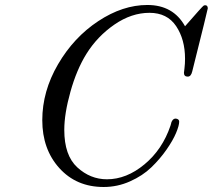

<svg xmlns="http://www.w3.org/2000/svg" viewBox="-20 -725 850 767"><path d="M148.9 -245.1Q148.9 -360.4 211.9 -468.3Q274.9 -576.2 372.6 -640.6Q470.2 -705.1 568.8 -705.1Q671.9 -705.1 719.2 -620.1Q789.1 -700.2 793 -702.1Q795.9 -704.1 799.8 -704.1Q809.6 -704.1 810.1 -691.9Q810.1 -688 748 -439.9Q743.2 -418.9 730 -418.9Q714.8 -418.9 714.8 -434.1Q714.8 -435.1 717 -452.6Q719.2 -470.2 719.2 -490.2Q719.2 -567.4 683.6 -620.6Q647.9 -673.8 577.1 -673.8Q505.4 -673.8 437.3 -627Q369.1 -580.1 325.2 -509.8Q286.1 -446.8 261.5 -358.9Q236.8 -271 236.8 -206.1Q236.8 -104 288.8 -56.4Q340.8 -8.8 407.2 -8.8Q485.4 -8.8 557.1 -68.4Q628.9 -127.9 661.1 -223.1Q662.1 -225.1 663.1 -230Q664.1 -234.9 665 -237.5Q666 -240.2 668.5 -243.7Q670.9 -247.1 673.8 -249Q679.7 -252.9 687.7 -250Q695.8 -247.1 695.8 -238.8Q695.8 -223.6 683.3 -193.8Q670.9 -164.1 645 -127Q619.1 -89.8 584.5 -56.4Q549.8 -22.9 499.5 -0.5Q449.2 22 394 22Q285.2 22 217 -53.5Q148.9 -128.9 148.9 -245.1Z"/></svg>

Font: CMU Classical Serif
Style: Italic
Weight: 500
Italic angle: -14.04°
Version: Version 0.7.0